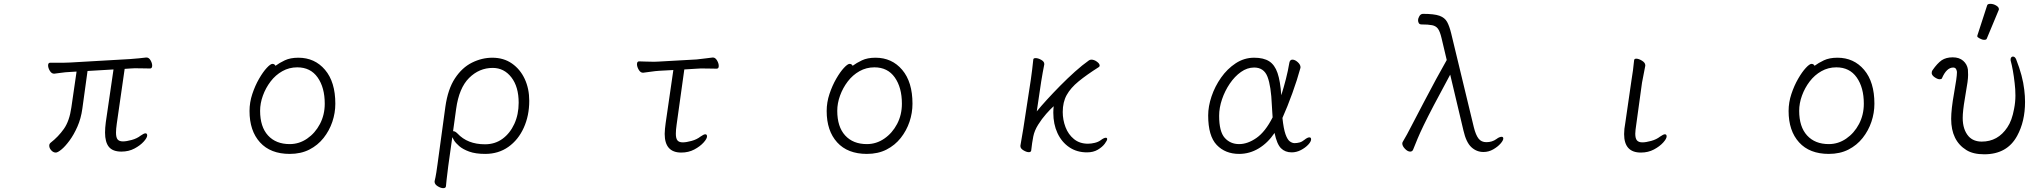

<svg xmlns="http://www.w3.org/2000/svg" viewBox="-20 -784 10598 998"><path d="M570 -423 435 -415 408 -219Q401 -168 382.5 -126Q364 -84 341.5 -53.5Q319 -23 299.5 -7Q280 9 270 9Q257 9 246.5 -2.5Q236 -14 236 -27Q236 -36 243 -42Q283 -73 312 -114Q341 -155 351 -226L378 -412L345 -410Q320 -409 296.5 -405.5Q273 -402 262 -401H261Q248 -401 239 -416Q230 -431 230 -444Q230 -458 241 -458H282Q296 -458 312.5 -458Q329 -458 344 -459L656 -477Q679 -479 703 -481Q727 -483 739 -485H742Q754 -485 762.5 -470.5Q771 -456 771 -443Q771 -428 760 -428Q752 -428 734 -428.5Q716 -429 696 -429Q686 -429 676 -429Q666 -429 657 -428L628 -426L587 -141Q585 -127 584 -115.5Q583 -104 583 -95Q583 -69 591.5 -59Q600 -49 619 -49Q637 -49 664.5 -56.5Q692 -64 711 -79Q728 -91 736 -91Q745 -91 745 -80Q745 -68 727 -48Q709 -28 679 -12Q649 4 611 4Q566 4 546 -20.5Q526 -45 526 -95Q526 -107 527 -120.5Q528 -134 530 -149Z M1412 -442Q1432 -457 1460.5 -470.5Q1489 -484 1531 -484Q1616 -484 1669.5 -421Q1723 -358 1723 -245Q1723 -197 1707.5 -151Q1692 -105 1662 -67Q1632 -29 1588 -6.5Q1544 16 1486 16Q1386 16 1331.5 -44Q1277 -104 1277 -207Q1277 -252 1291.5 -295.5Q1306 -339 1326.5 -374.5Q1347 -410 1366.5 -431Q1386 -452 1396 -452Q1407 -452 1412 -442ZM1486 -35Q1535 -35 1576.5 -63.5Q1618 -92 1643 -139.5Q1668 -187 1668 -245Q1668 -329 1631 -381.5Q1594 -434 1525 -434Q1483 -434 1447.5 -414Q1412 -394 1386.5 -360.5Q1361 -327 1346.5 -287Q1332 -247 1332 -208Q1332 -125 1373 -80Q1414 -35 1486 -35Z M2239 158Q2244 138 2248 112.5Q2252 87 2254 71L2295 -229Q2308 -321 2345 -377Q2382 -433 2433.5 -458.5Q2485 -484 2539 -484Q2598 -484 2641 -454Q2684 -424 2707.5 -373.5Q2731 -323 2731 -260Q2731 -183 2702.5 -120Q2674 -57 2622.5 -20.5Q2571 16 2502 16Q2452 16 2419 4Q2386 -8 2367 -24.5Q2348 -41 2340 -54.5Q2332 -68 2331 -71L2310 79Q2309 88 2306.5 108Q2304 128 2301.5 149Q2299 170 2298 184Q2297 194 2284 194Q2271 194 2255 184Q2239 174 2239 161ZM2337 -102Q2346 -102 2358 -90Q2410 -34 2501 -34Q2553 -34 2592 -62.5Q2631 -91 2653.5 -140Q2676 -189 2676 -250Q2676 -333 2638 -382Q2600 -431 2541 -431Q2471 -431 2418.5 -379Q2366 -327 2351 -218L2335 -102Z M3480 -420 3406 -416Q3388 -415 3361 -411Q3334 -407 3323 -406H3322Q3309 -406 3300 -421.5Q3291 -437 3291 -450Q3291 -465 3302 -465Q3311 -465 3334 -464Q3357 -463 3379 -463Q3387 -463 3393.5 -463.5Q3400 -464 3405 -464L3601 -475Q3623 -477 3647.5 -480.5Q3672 -484 3684 -485H3686Q3698 -485 3707 -470Q3716 -455 3716 -441Q3716 -427 3705 -427Q3697 -427 3678.5 -427.5Q3660 -428 3640 -428Q3630 -428 3620 -428Q3610 -428 3602 -427L3537 -423L3497 -136Q3495 -122 3494 -110.5Q3493 -99 3493 -89Q3493 -64 3501.5 -54Q3510 -44 3529 -44Q3547 -44 3574.5 -51.5Q3602 -59 3621 -74Q3638 -86 3646 -86Q3655 -86 3655 -75Q3655 -63 3637 -43Q3619 -23 3589 -7Q3559 9 3521 9Q3435 9 3435 -88Q3435 -101 3436.5 -114.5Q3438 -128 3440 -144Z M4412 -442Q4432 -457 4460.5 -470.5Q4489 -484 4531 -484Q4616 -484 4669.5 -421Q4723 -358 4723 -245Q4723 -197 4707.5 -151Q4692 -105 4662 -67Q4632 -29 4588 -6.5Q4544 16 4486 16Q4386 16 4331.5 -44Q4277 -104 4277 -207Q4277 -252 4291.5 -295.5Q4306 -339 4326.5 -374.5Q4347 -410 4366.5 -431Q4386 -452 4396 -452Q4407 -452 4412 -442ZM4486 -35Q4535 -35 4576.5 -63.5Q4618 -92 4643 -139.5Q4668 -187 4668 -245Q4668 -329 4631 -381.5Q4594 -434 4525 -434Q4483 -434 4447.5 -414Q4412 -394 4386.5 -360.5Q4361 -327 4346.5 -287Q4332 -247 4332 -208Q4332 -125 4373 -80Q4414 -35 4486 -35Z M5284 -27 5299 -115 5338 -369Q5341 -389 5345 -421.5Q5349 -454 5351 -475Q5352 -482 5363 -482Q5376 -482 5392 -473Q5408 -464 5408 -452V-449Q5405 -435 5400 -407Q5395 -379 5392 -360L5369 -205Q5390 -231 5422 -266Q5454 -301 5491.5 -339Q5529 -377 5567.5 -411.5Q5606 -446 5640 -470Q5643 -472 5646 -473Q5649 -474 5653 -474Q5667 -474 5681.5 -463.5Q5696 -453 5696 -443Q5696 -438 5691 -435Q5628 -395 5586.5 -361Q5545 -327 5524.5 -290Q5504 -253 5504 -202Q5504 -161 5518.5 -123Q5533 -85 5562.5 -61Q5592 -37 5635 -37Q5652 -37 5670.5 -41.5Q5689 -46 5701 -55Q5718 -68 5728 -68Q5735 -68 5735 -61Q5735 -54 5722.5 -37Q5710 -20 5686.5 -6Q5663 8 5630 8Q5577 8 5537.5 -19Q5498 -46 5476.5 -92.5Q5455 -139 5455 -198Q5455 -206 5455.5 -215Q5456 -224 5457 -232Q5441 -218 5418 -192Q5395 -166 5376 -135.5Q5357 -105 5351 -75Q5348 -61 5345 -40.5Q5342 -20 5340 -1Q5338 7 5328 7Q5316 7 5300 -2.5Q5284 -12 5284 -24Z M6605 -93Q6570 -41 6522.5 -12.5Q6475 16 6421 16Q6349 16 6304.5 -30.5Q6260 -77 6260 -184Q6260 -231 6277.5 -283Q6295 -335 6327 -380.5Q6359 -426 6403 -455Q6447 -484 6499 -484Q6548 -484 6577 -465.5Q6606 -447 6620.5 -404.5Q6635 -362 6640 -289Q6653 -330 6664 -373Q6675 -416 6682 -458Q6685 -474 6698 -474Q6711 -474 6725.5 -461Q6740 -448 6740 -434Q6740 -433 6739.5 -432Q6739 -431 6739 -429Q6723 -370 6697.5 -299.5Q6672 -229 6646 -171Q6652 -114 6662 -86Q6672 -58 6684.5 -49Q6697 -40 6709 -40Q6722 -40 6735 -43.5Q6748 -47 6760 -57Q6776 -70 6786 -70Q6795 -70 6795 -60Q6795 -48 6780 -32Q6765 -16 6742 -4Q6719 8 6694 8Q6660 8 6638.5 -13.5Q6617 -35 6605 -93ZM6595 -174Q6594 -188 6593 -204Q6592 -220 6591 -237Q6587 -336 6568.5 -384.5Q6550 -433 6499 -433Q6463 -433 6430.5 -410Q6398 -387 6372.5 -349.5Q6347 -312 6332 -268Q6317 -224 6317 -182Q6317 -100 6346 -67.5Q6375 -35 6421 -35Q6465 -35 6511 -67Q6557 -99 6595 -174Z M7518 -396Q7466 -300 7433 -237Q7400 -174 7380.5 -133.5Q7361 -93 7349 -64.5Q7337 -36 7326 -8Q7322 4 7310 4Q7297 4 7283 -10.5Q7269 -25 7269 -38Q7269 -42 7271 -46Q7282 -64 7293.5 -85.5Q7305 -107 7318 -132Q7350 -193 7382 -254.5Q7414 -316 7444.5 -372Q7475 -428 7500 -472L7473 -586Q7465 -620 7454.5 -634.5Q7444 -649 7424 -653Q7404 -657 7369 -657Q7359 -657 7355 -663.5Q7351 -670 7351 -678Q7351 -689 7358 -700.5Q7365 -712 7377 -712Q7435 -712 7462.5 -702Q7490 -692 7502 -670Q7514 -648 7523 -611L7641 -122Q7651 -82 7665.5 -63.5Q7680 -45 7706 -45Q7736 -45 7758 -61Q7767 -68 7774 -70.5Q7781 -73 7785 -73Q7794 -73 7794 -64Q7794 -54 7779.5 -37.5Q7765 -21 7741.5 -7.5Q7718 6 7691 6Q7655 6 7628 -19Q7601 -44 7587 -105Z M8460 -365Q8464 -388 8468 -418Q8472 -448 8474 -471Q8475 -479 8485 -479Q8498 -479 8515 -468.5Q8532 -458 8532 -445V-442L8515 -354L8485 -136Q8483 -122 8481.5 -110Q8480 -98 8480 -89Q8480 -64 8489 -54Q8498 -44 8517 -44Q8535 -44 8562.5 -51.5Q8590 -59 8609 -74Q8626 -86 8634 -86Q8643 -86 8643 -75Q8643 -63 8625 -43Q8607 -23 8577 -7Q8547 9 8509 9Q8422 9 8422 -87Q8422 -113 8428 -144Z M9412 -442Q9432 -457 9460.5 -470.5Q9489 -484 9531 -484Q9616 -484 9669.5 -421Q9723 -358 9723 -245Q9723 -197 9707.5 -151Q9692 -105 9662 -67Q9632 -29 9588 -6.5Q9544 16 9486 16Q9386 16 9331.5 -44Q9277 -104 9277 -207Q9277 -252 9291.5 -295.5Q9306 -339 9326.5 -374.5Q9347 -410 9366.5 -431Q9386 -452 9396 -452Q9407 -452 9412 -442ZM9486 -35Q9535 -35 9576.5 -63.5Q9618 -92 9643 -139.5Q9668 -187 9668 -245Q9668 -329 9631 -381.5Q9594 -434 9525 -434Q9483 -434 9447.5 -414Q9412 -394 9386.5 -360.5Q9361 -327 9346.5 -287Q9332 -247 9332 -208Q9332 -125 9373 -80Q9414 -35 9486 -35Z M10258 -599Q10309 -755 10309 -756Q10311 -764 10326 -764Q10341 -764 10355.5 -755.5Q10370 -747 10370 -737Q10370 -735 10370 -734L10307 -583Q10305 -577 10294 -577Q10283 -577 10270.5 -584Q10258 -591 10258 -594Q10258 -597 10258 -599ZM10414 -122Q10438 -157 10449 -218Q10456 -253 10456 -287Q10456 -321 10452 -352Q10444 -423 10431 -470V-473Q10431 -475 10431 -476Q10431 -482 10434.5 -486Q10438 -490 10443 -490Q10454 -490 10460 -475Q10494 -389 10502 -317Q10506 -285 10506 -254Q10506 -153 10465 -78Q10413 18 10294 18Q10236 18 10201 -4Q10122 -53 10122 -166Q10122 -216 10137 -299.5Q10152 -383 10152 -407Q10152 -409 10152 -411Q10149 -433 10133 -433Q10098 -433 10074 -377Q10072 -372 10062 -372Q10052 -372 10037.5 -381.5Q10023 -391 10021 -402Q10021 -404 10021 -406Q10021 -414 10025 -419Q10050 -455 10073 -471Q10096 -486 10130 -486Q10164 -486 10184.5 -468Q10205 -450 10209 -423Q10210 -409 10210 -394.5Q10210 -380 10207 -357Q10204 -334 10193 -270.5Q10182 -207 10182 -171Q10182 -110 10213 -75Q10238 -48 10281 -48Q10365 -48 10414 -122Z"/></svg>

Font: Moon Stars Kai T Light
Style: Regular
Weight: 300
Designer: GuiWonder
Version: Version 1.101